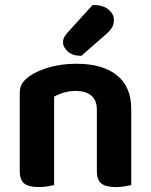

<svg xmlns="http://www.w3.org/2000/svg" viewBox="-20 -750 612 777"><path d="M511 -310V-215H372V-306Q372 -345 349 -363.5Q326 -382 288 -382Q261 -382 239 -375.5Q217 -369 199 -359V-215H60V-373Q60 -398 70.5 -413.5Q81 -429 101 -443Q132 -464 181 -478Q230 -492 290 -492Q395 -492 453 -445.5Q511 -399 511 -310ZM60 -262H199V-1Q190 1 173 4Q156 7 136 7Q97 7 78.5 -7Q60 -21 60 -58ZM372 -262H511V-1Q502 1 485 4Q468 7 449 7Q409 7 390.5 -7Q372 -21 372 -58ZM256 -621 355 -730Q397 -730 419 -711.5Q441 -693 441 -669Q441 -650 432 -636.5Q423 -623 403 -606L309 -524Q274 -524 254.5 -541.5Q235 -559 235 -579Q235 -590 240 -599.5Q245 -609 256 -621Z"/></svg>

Font: BalooTamma2Bold
Style: Bold
Weight: 700
Designer: Divya Kowshik, Shuchita Grover and Ek Type
Foundry: Ek Type
Version: Version 1.700